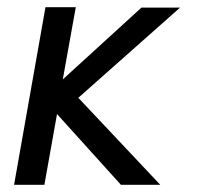

<svg xmlns="http://www.w3.org/2000/svg" viewBox="-20 -512 550 532"><path d="M106 -492H190L154 -292L372 -491H479L197 -241L424 0H315L138 -196L103 0H19Z"/></svg>

Font: Niramit
Style: Italic
Weight: 400
Italic angle: -10°
Version: Version 1.000; ttfautohint (v1.6)